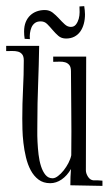

<svg xmlns="http://www.w3.org/2000/svg" viewBox="-27 -711 355 628"><path d="M203.1 -105Q203.1 -118.7 203.6 -132.1Q204.1 -145.5 205.1 -158.2Q192.4 -136.2 174.6 -124Q156.7 -111.8 137.2 -111.8Q114.7 -111.8 99.1 -123.5Q83.5 -135.3 73.5 -154.1Q63.5 -172.9 57.9 -196.5Q52.2 -220.2 49.6 -243.7Q46.9 -267.1 46.4 -288.1Q45.9 -309.1 45.9 -323.2Q45.9 -371.6 48.3 -418.7Q50.8 -465.8 50.8 -513.2Q50.8 -526.9 45.4 -533.4Q40 -540 31.7 -542.2Q23.4 -544.4 13.2 -544.2Q2.9 -543.9 -6.8 -543.9V-561H101.1Q100.1 -498.5 97.7 -436Q95.2 -373.5 95.2 -311Q95.2 -301.8 95 -284.7Q94.7 -267.6 95.7 -247.1Q96.7 -226.6 99.1 -205.6Q101.6 -184.6 107.2 -167.2Q112.8 -149.9 121.8 -138.9Q130.9 -127.9 145 -127.9Q153.3 -127.9 162.8 -135.3Q172.4 -142.6 181.2 -153.6Q189.9 -164.6 196.8 -177.7Q203.6 -190.9 206.1 -203.1Q207 -284.7 206.1 -353Q205.1 -421.4 205.1 -478Q205.1 -491.7 199.7 -498.3Q194.3 -504.9 185.8 -507.3Q177.2 -509.8 167 -509.3Q156.7 -508.8 147 -508.8V-525.9H254.9L253.9 -153.8Q253.9 -144 260.7 -133.1Q267.6 -122.1 278.8 -121.1Q286.6 -121.1 293.5 -121.1Q300.3 -121.1 308.1 -120.1V-103ZM248.5 -690.9Q249.5 -684.1 250.2 -677.5Q251 -670.9 251 -664.1Q251 -647.5 247.1 -633.1Q243.2 -618.7 235.6 -607.9Q228 -597.2 216.3 -591.1Q204.6 -585 189 -585Q173.8 -585 163.8 -593.8Q153.8 -602.5 145 -613Q136.2 -623.5 127.4 -632.3Q118.7 -641.1 106 -641.1Q94.2 -641.1 86.9 -635.5Q79.6 -629.9 75.9 -621.1Q72.3 -612.3 71 -602.1Q69.8 -591.8 70.8 -583L53.7 -584Q52.7 -590.3 52.2 -596.2Q51.8 -602.1 51.8 -607.9Q51.8 -625.5 57.1 -638.7Q62.5 -651.9 71.8 -660.6Q81.1 -669.4 93.3 -673.8Q105.5 -678.2 119.6 -678.2Q134.3 -678.2 145.3 -669.7Q156.2 -661.1 165.8 -650.6Q175.3 -640.1 184.6 -631.6Q193.8 -623 204.6 -623Q215.3 -623 221.4 -630.9Q227.5 -638.7 230.5 -649.4Q233.4 -660.2 233.4 -671.4Q233.4 -682.6 232.9 -689.9Z"/></svg>

Font: Bigelow Rules
Style: Regular
Weight: 400
Designer: Astigmatic (AOETI)
Foundry: Astigmatic (AOETI)
Version: Version 1.001